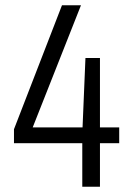

<svg xmlns="http://www.w3.org/2000/svg" viewBox="-20 -708 507 728"><path d="M292 0V-165H33V-218L215 -688H287L104 -225H293L304 -488H359V-225H432V-165H359V0Z"/></svg>

Font: Saira Condensed
Style: Regular
Weight: 400
Width: 3
Designer: Hector Gatti with collaboration of the Omnibus-Type team
Foundry: Omnibus-Type
Version: Version 1.101